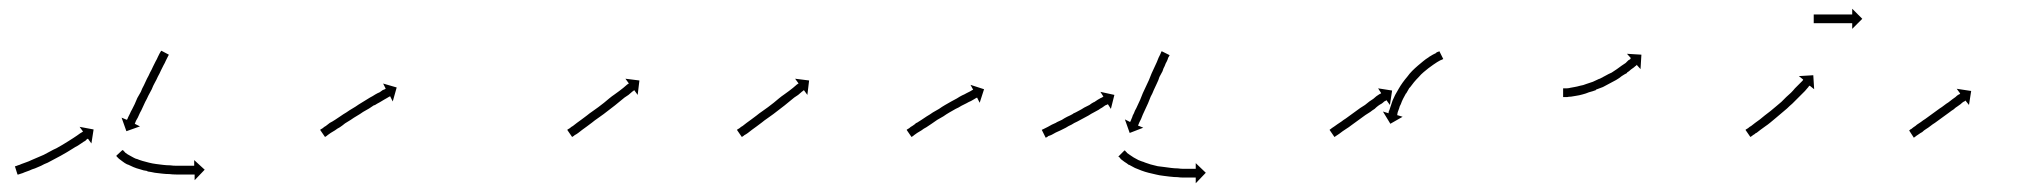

<svg xmlns="http://www.w3.org/2000/svg" viewBox="-20 -379 4629 439"><path d="M16 1Q18 0 21 -1Q21 -1 21 -1Q21 -1 21 -1Q21 -1 21 -1Q21 -1 21 -1Q25 -2 29 -4Q29 -4 29 -4Q29 -4 29 -4Q29 -4 29 -4Q29 -4 29 -4Q34 -6 40 -8Q40 -8 40 -8Q40 -8 40 -8Q40 -8 40 -8Q40 -8 40 -8Q46 -10 52 -13Q52 -13 52 -13Q52 -13 52 -13Q52 -13 52 -13Q52 -13 52 -13Q59 -16 66 -19Q66 -19 66 -19Q66 -19 66 -19Q66 -19 66 -19Q66 -19 66 -19Q73 -22 80 -25Q80 -25 80 -25Q80 -25 80 -25Q80 -25 80 -25Q80 -25 80 -25Q87 -29 95 -33Q95 -33 95 -33Q95 -33 95 -33Q95 -33 95 -33Q95 -33 95 -33Q102 -37 109 -40Q109 -40 109 -40Q109 -40 109 -40Q109 -40 109 -40Q109 -40 109 -40Q116 -44 123 -48Q123 -48 123 -48Q123 -48 123 -48Q123 -48 123 -48Q123 -48 123 -48Q129 -52 136 -56Q136 -56 136 -56Q136 -56 136 -56Q136 -56 136 -56Q136 -56 136 -56Q141 -59 147 -63Q147 -63 147 -63Q147 -63 147 -63Q147 -63 147 -63Q147 -63 147 -63Q152 -66 156 -69Q160 -72 163 -74Q166 -76 168 -77Q169 -78 170 -78L162 -89L194 -83L189 -51L181 -62Q180 -61 179 -61Q177 -59 175 -57Q171 -55 167 -52Q163 -49 158 -46Q158 -46 158 -46Q158 -46 158 -46Q158 -46 158 -46Q158 -46 158 -46Q152 -43 146 -39Q146 -39 146 -39Q146 -39 146 -39Q146 -39 146 -39Q146 -39 146 -39Q140 -35 133 -31Q133 -31 133 -31Q133 -31 133 -31Q133 -31 133 -31Q133 -31 133 -31Q126 -27 119 -23Q119 -23 119 -23Q119 -23 119 -23Q119 -23 119 -23Q119 -23 119 -23Q111 -19 104 -15Q104 -15 104 -15Q104 -15 104 -15Q104 -15 104 -15Q104 -15 104 -15Q96 -11 89 -7Q89 -7 89 -7Q89 -7 89 -7Q89 -7 89 -7Q89 -7 89 -7Q81 -4 74 0Q74 0 74 0Q74 0 74 0Q74 0 74 0Q74 0 74 0Q67 3 60 6Q60 6 60 6Q60 6 60 6Q60 6 60 6Q60 6 60 6Q53 8 47 11Q47 11 47 11Q47 11 47 11Q47 11 47 11Q47 11 47 11Q41 13 36 15Q36 15 36 15Q36 15 36 15Q36 15 36 15Q36 15 36 15Q32 17 28 18Q28 18 28 18Q28 18 28 18Q28 18 28 18Q28 18 28 18Q25 19 22 20Q21 20 20 20L14 1Q15 1 16 1ZM365 -252Q364 -250 363 -248Q361 -244 359 -240Q357 -235 354 -230Q351 -224 348 -218Q345 -211 341 -204Q338 -197 334 -190Q330 -183 327 -175Q323 -168 319 -160Q316 -153 312 -146Q309 -139 306 -133Q303 -126 300 -121Q297 -115 295 -110Q293 -106 291 -103Q290 -100 289 -98Q289 -97 288 -96L300 -90L269 -79L258 -110L270 -105Q270 -106 271 -106Q272 -109 273 -111Q275 -115 277 -119Q279 -124 282 -129Q285 -135 288 -141Q291 -148 294 -155Q298 -162 302 -169Q305 -177 309 -184Q313 -192 316 -199Q320 -206 323 -213Q327 -220 330 -227Q333 -233 336 -239Q339 -244 341 -249Q343 -253 345 -257Q347 -260 348 -262Q348 -262 349 -263L366 -254Q366 -253 365 -252ZM262 -35Q262 -35 262 -35Q262 -35 262 -35Q262 -35 262 -35Q262 -35 262 -35Q263 -33 266 -31Q266 -31 265.5 -31Q265 -31 265 -31Q265 -31 265 -31Q265 -31 265 -31Q268 -29 272 -26Q272 -26 272 -26Q272 -26 272 -26Q272 -26 272 -26Q272 -26 272 -26Q276 -24 281 -21Q281 -21 281 -21Q281 -21 281 -21Q281 -21 281 -21Q281 -21 281 -21Q286 -18 293 -15Q293 -15 292.5 -15Q292 -15 292 -15Q292 -15 292 -15.5Q292 -16 292 -16Q299 -13 306 -11Q306 -11 306 -11Q306 -11 306 -11Q306 -11 306 -11Q306 -11 306 -11Q313 -9 321 -7Q321 -7 321 -7Q321 -7 321 -7Q321 -7 321 -7Q321 -7 321 -7Q329 -5 337 -4Q337 -4 337 -4Q337 -4 337 -4Q337 -4 337 -4Q337 -4 337 -4Q345 -3 353 -2Q353 -2 353 -2Q353 -2 353 -2Q353 -2 353 -2Q353 -2 353 -2Q361 -1 369 -1Q369 -1 369 -1Q369 -1 369 -1Q369 -1 369 -1Q369 -1 369 -1Q376 0 384 0Q384 0 384 0Q384 0 383 0Q383 0 383 0Q383 0 383 0Q390 0 397 0Q397 0 397 0Q397 0 397 0Q397 0 397 0Q397 0 397 0Q403 0 408 0Q408 0 408 0Q408 0 408 0Q408 0 408 0Q408 0 408 0Q413 0 417 0Q420 0 422 0Q423 0 424 0V-13L448 9L425 33V20Q424 20 423 20Q420 20 417 20Q413 20 408 20Q408 20 408 20Q408 20 408 20Q408 20 408 20Q408 20 408 20Q403 20 397 20Q397 20 397 20Q397 20 397 20Q397 20 396.5 20Q396 20 396 20Q390 20 383 20Q383 20 383 20Q383 20 383 20Q383 20 383 20Q383 20 383 20Q375 20 367 19Q367 19 367 19Q367 19 367 19Q367 19 367 19Q367 19 367 19Q359 19 351 18Q351 18 351 18Q351 18 351 18Q351 18 351 18Q351 18 351 18Q342 17 334 16Q334 16 334 16Q334 16 334 16Q334 16 334 16Q334 16 334 16Q325 14 317 13Q317 13 317 13Q317 13 317 13Q317 13 317 12.5Q317 12 317 12Q308 11 300 8Q300 8 300 8Q300 8 300 8Q300 8 300 8Q300 8 300 8Q292 6 285 3Q285 3 285 3Q285 3 285 3Q285 3 285 3Q285 3 285 3Q278 0 272 -3Q272 -3 272 -3Q272 -3 271 -3Q271 -3 271 -3Q271 -3 271 -3Q265 -6 260 -10Q260 -10 260 -10Q260 -10 260 -10Q260 -10 260 -10Q260 -10 260 -10Q256 -13 252 -16Q252 -16 252 -16Q252 -16 252 -16Q252 -16 252 -16Q252 -16 252 -16Q249 -19 247 -21Q247 -21 247 -21Q247 -21 247 -21Q247 -21 247 -21Q247 -21 247 -21Q246 -22 246 -23L260 -36Q261 -35 262 -35Z M713 -83Q715 -84 718 -86Q721 -89 725 -91Q729 -94 734 -98Q740 -101 746 -105Q752 -109 758 -113Q765 -118 772 -122Q779 -127 786 -131Q793 -135 800 -140Q807 -144 813 -148Q820 -152 826 -156Q832 -159 838 -163Q843 -166 848 -168Q852 -171 855 -173Q858 -174 860 -175Q861 -176 862 -176L856 -188L887 -179L878 -147L872 -159Q871 -158 870 -158Q868 -157 865 -155Q862 -153 858 -151Q853 -148 848 -145Q842 -142 836 -138V-139Q830 -135 824 -131Q817 -127 810 -123Q803 -118 796 -114Q789 -110 782 -105Q776 -101 769 -97Q763 -92 757 -88Q751 -85 746 -81Q741 -78 736 -75Q732 -72 729 -70Q727 -68 725 -67Q724 -66 723 -66L712 -82Q712 -82 713 -83Z M1278 -83Q1280 -84 1283 -86Q1286 -89 1290 -91Q1294 -94 1299 -98Q1304 -102 1310 -106Q1315 -110 1322 -115Q1328 -120 1334 -124Q1341 -129 1348 -134Q1354 -139 1361 -144Q1367 -149 1373 -154Q1379 -159 1385 -163Q1391 -167 1396 -171Q1401 -175 1405 -178Q1408 -181 1412 -184Q1414 -186 1416 -187Q1417 -188 1418 -188L1410 -199L1442 -195L1438 -162L1430 -173Q1429 -172 1428 -171Q1426 -170 1424 -168Q1421 -165 1417 -162Q1413 -159 1408 -156Q1403 -152 1397 -147Q1392 -143 1386 -138Q1379 -133 1373 -128Q1366 -123 1360 -118Q1353 -113 1346 -108Q1340 -104 1334 -99Q1327 -94 1322 -90Q1316 -86 1311 -82Q1306 -78 1302 -75Q1298 -72 1294 -70Q1292 -68 1290 -67Q1289 -66 1288 -66L1277 -82Q1277 -82 1278 -83Z M1666 -83Q1668 -84 1671 -86Q1674 -89 1678 -91Q1682 -94 1687 -98Q1692 -102 1698 -106Q1703 -110 1710 -115Q1716 -120 1722 -124Q1729 -129 1736 -134Q1742 -139 1749 -144Q1755 -149 1761 -154Q1767 -159 1773 -163Q1779 -167 1784 -171Q1789 -175 1793 -178Q1796 -181 1800 -184Q1802 -186 1804 -187Q1805 -188 1806 -188L1798 -199L1830 -195L1826 -162L1818 -173Q1817 -172 1816 -171Q1814 -170 1812 -168Q1809 -165 1805 -162Q1801 -159 1796 -156Q1791 -152 1785 -147Q1780 -143 1774 -138Q1767 -133 1761 -128Q1754 -123 1748 -118Q1741 -113 1734 -108Q1728 -104 1722 -99Q1715 -94 1710 -90Q1704 -86 1699 -82Q1694 -78 1690 -75Q1686 -72 1682 -70Q1680 -68 1678 -67Q1677 -66 1676 -66L1665 -82Q1665 -82 1666 -83Z M2054 -83Q2056 -84 2059 -86Q2062 -89 2066 -91Q2071 -94 2075 -98H2076Q2081 -101 2087 -105Q2093 -109 2099 -113Q2106 -117 2113 -122Q2120 -126 2127 -130Q2134 -135 2141 -139Q2148 -143 2155 -147Q2162 -151 2168 -154Q2174 -158 2180 -161Q2185 -163 2190 -166Q2194 -168 2198 -170Q2201 -172 2203 -173Q2204 -173 2205 -174L2199 -185L2230 -175L2220 -144L2214 -156Q2213 -155 2212 -155Q2210 -154 2207 -152Q2204 -150 2200 -148Q2195 -146 2190 -143Q2184 -140 2178 -137Q2172 -133 2165 -130Q2158 -126 2151 -122Q2144 -118 2137 -113Q2130 -109 2123 -105Q2117 -101 2110 -96Q2104 -92 2098 -88Q2092 -85 2087 -81Q2082 -78 2077 -75Q2073 -72 2070 -70Q2068 -68 2066 -67Q2065 -66 2064 -66L2053 -82Q2053 -82 2054 -83Z M2364 -83Q2366 -84 2368 -85Q2372 -87 2376 -89Q2380 -91 2385 -94Q2390 -96 2396 -99H2395Q2401 -102 2408 -105Q2414 -109 2420 -112Q2427 -115 2434 -119H2433Q2440 -122 2447 -126Q2453 -129 2459 -133Q2465 -136 2471 -139Q2476 -143 2482 -146L2481 -145Q2486 -148 2490 -151Q2494 -153 2497 -155Q2500 -156 2501 -157Q2502 -158 2503 -158L2496 -169L2528 -162L2520 -130L2513 -141Q2513 -141 2512 -140Q2510 -139 2507 -138Q2504 -136 2500 -133Q2496 -131 2492 -128Q2486 -125 2481 -122Q2475 -119 2469 -115Q2463 -112 2456 -108Q2450 -105 2443 -101Q2436 -98 2430 -94Q2423 -91 2417 -87Q2411 -84 2405 -81Q2399 -78 2394 -76Q2389 -73 2385 -71Q2381 -69 2377 -68Q2375 -66 2373 -65Q2372 -65 2371 -64L2362 -82Q2363 -83 2364 -83ZM2654 -252Q2653 -250 2651 -247Q2650 -243 2648 -239Q2645 -234 2643 -228Q2640 -223 2638 -216Q2635 -210 2631 -203Q2629 -196 2625 -188Q2621 -179 2618 -173Q2615 -165 2611 -158Q2608 -150 2605 -143Q2602 -136 2599 -130Q2596 -123 2593 -117Q2591 -112 2589 -107Q2587 -103 2585 -99Q2584 -96 2583 -94Q2582 -93 2582 -92L2594 -87L2563 -75L2552 -106L2564 -100Q2564 -101 2565 -102Q2566 -104 2567 -107Q2569 -111 2570 -115Q2573 -120 2575 -126Q2578 -131 2581 -138Q2584 -144 2587 -151Q2590 -158 2593 -166Q2596 -173 2600 -181Q2603 -188 2607 -196Q2610 -204 2613 -211Q2616 -218 2619 -224Q2622 -231 2625 -237Q2627 -242 2629 -247Q2631 -251 2633 -255Q2634 -258 2635 -260Q2636 -261 2636 -262L2654 -253Q2654 -253 2654 -252ZM2553 -34Q2553 -34 2553 -34Q2553 -34 2553 -34Q2553 -34 2553 -34Q2553 -34 2553 -34Q2554 -32 2557 -30Q2557 -30 2557 -30Q2557 -30 2556 -30Q2556 -30 2556 -30Q2556 -30 2556 -30Q2559 -28 2563 -25Q2563 -25 2563 -25Q2563 -25 2563 -25Q2563 -25 2563 -25Q2563 -25 2563 -25Q2567 -22 2572 -19Q2572 -19 2572 -19Q2572 -19 2572 -19Q2572 -19 2572 -19Q2572 -19 2572 -19Q2577 -16 2583 -13Q2583 -13 2583 -13Q2583 -13 2583 -13Q2583 -13 2583 -13Q2583 -13 2583 -13Q2590 -10 2597 -8Q2597 -8 2597 -8Q2597 -8 2596 -8Q2596 -8 2596 -8Q2596 -8 2596 -8Q2604 -5 2611 -3Q2611 -3 2611 -3Q2611 -3 2611 -3Q2611 -3 2611 -3Q2611 -3 2611 -3Q2619 -1 2627 1Q2627 1 2627 1Q2627 1 2627 1Q2627 1 2627 1Q2627 1 2627 1Q2635 2 2643 3Q2643 3 2643 3Q2643 3 2643 3Q2643 3 2643 3Q2643 3 2643 3Q2651 4 2658 5Q2658 5 2658 5Q2658 5 2658 5Q2658 5 2658 5Q2658 5 2658 5Q2666 6 2673 6Q2673 6 2673 6Q2673 6 2673 6Q2673 6 2673 6Q2673 6 2673 6Q2680 7 2686 7Q2686 7 2686 7Q2686 7 2686 7Q2686 7 2686 7Q2686 7 2686 7Q2691 7 2697 7Q2702 7 2706 7Q2709 7 2712 7Q2713 7 2714 7V-6L2737 16L2714 40V27Q2713 27 2712 27Q2710 27 2706 27Q2702 27 2698 27Q2691 27 2686 27Q2686 27 2686 27Q2686 27 2686 27Q2686 27 2686 27Q2686 27 2686 27Q2679 27 2672 26Q2672 26 2672 26Q2672 26 2672 26Q2672 26 2672 26Q2672 26 2672 26Q2664 26 2657 25Q2657 25 2657 25Q2657 25 2657 25Q2657 25 2656.5 25Q2656 25 2656 25Q2648 24 2640 23Q2640 23 2640 23Q2640 23 2640 23Q2640 23 2640 23Q2640 23 2640 23Q2631 22 2623 20Q2623 20 2623 20Q2623 20 2623 20Q2623 20 2623 20Q2623 20 2623 20Q2614 18 2606 16Q2606 16 2606 16Q2606 16 2606 16Q2606 16 2606 16Q2606 16 2606 16Q2598 14 2590 11Q2590 11 2590 11Q2590 11 2590 11Q2590 11 2590 11Q2590 11 2590 11Q2582 8 2575 5Q2575 5 2575 5Q2575 5 2575 5Q2575 5 2575 5Q2575 5 2575 5Q2568 1 2562 -2Q2562 -2 2562 -2Q2562 -2 2562 -2Q2562 -2 2561.5 -2Q2561 -2 2561 -2Q2556 -6 2551 -9Q2551 -9 2551 -9Q2551 -9 2551 -9Q2551 -9 2551 -9Q2551 -9 2551 -9Q2547 -12 2543 -15Q2543 -15 2543 -15Q2543 -15 2543 -15Q2543 -15 2543 -15Q2543 -15 2543 -15Q2541 -18 2539 -20Q2539 -20 2539 -20Q2539 -20 2539 -20Q2539 -20 2539 -20Q2539 -20 2539 -20Q2538 -20 2537 -21L2551 -35Q2552 -35 2553 -34Z M3021 -83Q3023 -84 3025 -86Q3027 -87 3031 -90Q3034 -92 3038 -95Q3043 -98 3047 -101Q3052 -105 3057 -108Q3063 -112 3068 -116Q3074 -120 3079 -124Q3085 -128 3090 -132Q3096 -136 3101 -139Q3106 -143 3111 -147Q3115 -150 3120 -153Q3124 -156 3127 -159Q3130 -161 3133 -163Q3136 -165 3137 -165Q3138 -166 3138 -166L3131 -177L3163 -172L3158 -139L3150 -150Q3150 -150 3149 -149Q3147 -148 3145 -147Q3142 -144 3139 -142Q3135 -140 3131 -137Q3127 -134 3123 -130Q3118 -127 3113 -123Q3107 -119 3102 -116Q3096 -112 3091 -108Q3085 -104 3080 -100Q3074 -96 3069 -92Q3064 -88 3059 -85Q3054 -82 3050 -79Q3046 -76 3042 -73Q3039 -71 3036 -69Q3034 -68 3032 -66Q3032 -66 3031 -66L3020 -82Q3020 -82 3021 -83ZM3278 -243Q3278 -243 3278 -243Q3278 -243 3278 -243Q3278 -243 3278 -243Q3278 -243 3278 -243Q3276 -242 3273 -241Q3273 -241 3273 -241Q3273 -241 3273 -241Q3273 -241 3273 -241Q3273 -241 3273 -241Q3270 -239 3266 -237Q3266 -237 3266 -237Q3266 -237 3266 -237Q3266 -237 3266 -237Q3266 -237 3266 -237Q3262 -234 3257 -231Q3257 -231 3257 -231Q3257 -231 3257 -231Q3257 -231 3257 -231Q3257 -231 3257 -231Q3252 -227 3246 -223Q3246 -223 3246 -223Q3246 -223 3246 -223Q3246 -223 3246 -223Q3246 -223 3246 -223Q3241 -219 3235 -214Q3235 -214 3235 -214Q3235 -214 3235 -214Q3235 -214 3235 -214Q3235 -214 3235 -214Q3229 -209 3224 -203Q3224 -203 3224 -203Q3224 -203 3224 -203Q3224 -203 3224 -203Q3224 -203 3224 -203Q3218 -197 3213 -191Q3213 -191 3213 -191Q3213 -191 3213 -191Q3213 -191 3213 -191Q3213 -191 3213 -191Q3208 -185 3203 -178Q3203 -178 3203 -178.5Q3203 -179 3203 -179Q3203 -179 3203 -179Q3203 -179 3203 -179Q3199 -172 3195 -165Q3195 -165 3195 -165Q3195 -165 3195 -166Q3195 -166 3195 -166Q3195 -166 3195 -166Q3191 -159 3188 -153Q3188 -153 3188 -153Q3188 -153 3188 -153Q3188 -153 3188 -153Q3188 -153 3188 -153Q3185 -147 3183 -141Q3183 -141 3183 -141Q3183 -141 3183 -141Q3183 -141 3183 -141Q3183 -141 3183 -141Q3180 -136 3179 -131Q3179 -131 3179 -131Q3179 -131 3179 -131Q3179 -131 3179 -131Q3179 -131 3179 -131Q3177 -126 3176 -123Q3176 -123 3176 -123Q3176 -123 3176 -123Q3176 -123 3176 -123Q3176 -123 3176 -123Q3175 -120 3175 -117Q3175 -117 3175 -117Q3175 -117 3175 -117Q3175 -117 3175 -117Q3175 -117 3175 -117Q3174 -116 3174 -116L3187 -112L3159 -96L3142 -124L3155 -120Q3155 -121 3155 -122Q3155 -122 3155 -122Q3155 -122 3155 -123Q3155 -123 3155 -123Q3155 -123 3155 -123Q3156 -125 3157 -128Q3157 -128 3157 -128Q3157 -128 3157 -128Q3157 -128 3157 -128Q3157 -128 3157 -128Q3158 -132 3160 -137Q3160 -137 3160 -137Q3160 -137 3160 -137Q3160 -137 3160 -137Q3160 -137 3160 -137Q3162 -143 3164 -149Q3164 -149 3164 -149Q3164 -149 3164 -149Q3164 -149 3164 -149Q3164 -149 3164 -149Q3167 -155 3170 -162Q3170 -162 3170 -162Q3170 -162 3170 -162Q3170 -162 3170 -162Q3170 -162 3170 -162Q3174 -169 3178 -176Q3178 -176 3178 -176Q3178 -176 3178 -176Q3178 -176 3178 -176Q3178 -176 3178 -176Q3182 -183 3187 -190Q3187 -190 3187 -190Q3187 -190 3187 -190Q3187 -190 3187 -190Q3187 -190 3187 -190Q3192 -197 3198 -204Q3198 -204 3198 -204Q3198 -204 3198 -204Q3198 -204 3198 -204Q3198 -204 3198 -204Q3203 -211 3209 -217Q3209 -217 3209 -217Q3209 -217 3209 -217Q3209 -217 3209 -217Q3209 -217 3209 -217Q3215 -223 3222 -229Q3222 -229 3222 -229Q3222 -229 3222 -229Q3222 -229 3222 -229Q3222 -229 3222 -229Q3228 -234 3234 -239Q3234 -239 3234 -239Q3234 -239 3234 -239Q3234 -239 3234 -239Q3234 -239 3234 -239Q3240 -244 3245 -247Q3245 -247 3245.5 -247Q3246 -247 3246 -247Q3246 -247 3246 -247.5Q3246 -248 3246 -248Q3251 -251 3256 -254Q3256 -254 3256 -254Q3256 -254 3256 -254Q3256 -254 3256 -254Q3256 -254 3256 -254Q3260 -256 3264 -258Q3264 -258 3264 -258.5Q3264 -259 3264 -259Q3264 -259 3264 -259Q3264 -259 3264 -259Q3267 -260 3269 -261Q3269 -261 3269.5 -261Q3270 -261 3270 -261Q3270 -261 3270 -261Q3270 -261 3270 -261Q3271 -262 3271 -262L3280 -244Q3279 -244 3278 -243Z M3556 -177Q3556 -177 3556 -177Q3556 -177 3556 -177Q3556 -177 3556 -177Q3556 -177 3556 -177Q3558 -177 3561 -177Q3561 -177 3561 -177Q3561 -177 3561 -177Q3561 -177 3561 -177Q3561 -177 3561 -177Q3565 -177 3570 -178Q3570 -178 3570 -178Q3570 -178 3570 -178Q3570 -178 3569.5 -178Q3569 -178 3569 -178Q3575 -179 3580 -180Q3580 -180 3580 -180Q3580 -180 3580 -180Q3580 -180 3580 -180Q3580 -180 3580 -180Q3586 -181 3593 -183Q3593 -183 3593 -183Q3593 -183 3593 -183Q3593 -183 3593 -183Q3593 -183 3593 -183Q3600 -184 3607 -187Q3607 -187 3607 -187Q3607 -187 3607 -187Q3607 -187 3607 -187Q3607 -187 3607 -187Q3614 -189 3622 -192Q3622 -192 3622 -192Q3622 -192 3622 -192Q3622 -192 3622 -192Q3622 -192 3622 -192Q3629 -195 3637 -199Q3637 -199 3637 -198.5Q3637 -198 3636 -198Q3636 -198 3636 -198Q3636 -198 3636 -198Q3644 -202 3651 -206Q3651 -206 3651 -206Q3651 -206 3651 -206Q3651 -206 3651 -206Q3651 -206 3651 -206Q3658 -210 3665 -213Q3665 -213 3665 -213Q3665 -213 3665 -213Q3665 -213 3665 -213Q3665 -213 3665 -213Q3671 -217 3677 -221Q3677 -221 3677 -221Q3677 -221 3677 -221Q3677 -221 3677 -221Q3677 -221 3677 -221Q3683 -225 3688 -229Q3688 -229 3688 -229Q3688 -229 3688 -229Q3688 -229 3688 -229Q3688 -229 3688 -229Q3693 -232 3697 -235Q3697 -235 3697 -235Q3697 -235 3697 -235Q3697 -235 3697 -235Q3697 -235 3697 -235Q3700 -238 3703 -241Q3703 -241 3703 -241Q3703 -241 3703 -241Q3703 -241 3703 -241Q3703 -241 3703 -241Q3706 -243 3708 -244H3707Q3708 -245 3709 -246L3700 -256L3733 -254L3731 -221L3722 -231Q3722 -230 3721 -229Q3719 -228 3716 -225Q3716 -225 3716 -225Q3716 -225 3716 -225Q3716 -225 3716 -225Q3716 -225 3716 -225Q3713 -223 3709 -220Q3709 -220 3709 -220Q3709 -220 3709 -220Q3709 -220 3709 -220Q3709 -220 3709 -220Q3705 -216 3700 -213Q3700 -213 3700 -213Q3700 -213 3700 -213Q3700 -213 3700 -212.5Q3700 -212 3700 -212Q3694 -209 3688 -205Q3688 -205 3688 -205Q3688 -205 3688 -205Q3688 -205 3688 -205Q3688 -205 3688 -205Q3682 -200 3675 -196Q3675 -196 3675 -196Q3675 -196 3675 -196Q3675 -196 3675 -196Q3675 -196 3675 -196Q3668 -192 3660 -188Q3660 -188 3660 -188Q3660 -188 3660 -188Q3660 -188 3660 -188Q3660 -188 3660 -188Q3653 -184 3645 -180Q3645 -180 3645 -180Q3645 -180 3645 -180Q3645 -180 3645 -180Q3645 -180 3645 -180Q3637 -177 3629 -174Q3629 -174 3629 -173.5Q3629 -173 3629 -173Q3629 -173 3629 -173Q3629 -173 3629 -173Q3621 -170 3613 -168Q3613 -168 3613 -168Q3613 -168 3613 -168Q3613 -168 3613 -168Q3613 -168 3613 -168Q3606 -165 3598 -163Q3598 -163 3598 -163Q3598 -163 3598 -163Q3598 -163 3598 -163Q3598 -163 3598 -163Q3591 -161 3584 -160Q3584 -160 3584 -160Q3584 -160 3584 -160Q3584 -160 3584 -160Q3584 -160 3584 -160Q3578 -159 3572 -158Q3572 -158 3572 -158Q3572 -158 3572 -158Q3572 -158 3572 -158Q3572 -158 3572 -158Q3567 -158 3563 -157Q3563 -157 3562.5 -157Q3562 -157 3562 -157Q3562 -157 3562 -157Q3562 -157 3562 -157Q3559 -157 3556 -157Q3556 -157 3556 -157Q3556 -157 3556 -157Q3556 -157 3556 -157Q3556 -157 3556 -157Q3555 -157 3554 -157V-177Q3555 -177 3556 -177Z M3972 -83Q3974 -84 3977 -86Q3980 -89 3984 -91Q3988 -94 3993 -98Q3998 -102 4004 -106Q4004 -106 4004 -106Q4004 -106 4004 -106Q4004 -106 4004 -106Q4004 -106 4004 -106Q4009 -110 4015 -115Q4015 -115 4015 -115Q4015 -115 4015 -115Q4015 -115 4015 -115Q4015 -115 4015 -115Q4022 -120 4028 -125Q4028 -125 4028 -125Q4028 -125 4028 -125Q4028 -125 4028 -125Q4028 -125 4028 -125Q4034 -130 4040 -135Q4040 -135 4040 -135Q4040 -135 4040 -135Q4040 -135 4040 -135Q4040 -135 4040 -135Q4047 -141 4053 -146Q4053 -146 4053 -146Q4053 -146 4053 -146Q4053 -146 4053 -146Q4053 -146 4053 -146Q4059 -152 4064 -157Q4064 -157 4064 -157Q4064 -157 4064 -157Q4064 -157 4064 -157Q4064 -157 4064 -157Q4070 -162 4075 -167Q4075 -167 4075 -167Q4075 -167 4075 -167Q4075 -167 4075 -167Q4075 -167 4075 -167Q4080 -172 4084 -177Q4084 -177 4084 -177Q4084 -177 4084 -177Q4084 -177 4084 -177Q4084 -177 4084 -177Q4088 -181 4092 -185Q4095 -188 4098 -191Q4100 -193 4102 -195Q4102 -196 4103 -197L4093 -205L4126 -207L4128 -175L4118 -183Q4117 -183 4116 -182Q4115 -180 4113 -178Q4110 -175 4107 -171Q4103 -167 4099 -163Q4099 -163 4099 -163Q4099 -163 4099 -163Q4099 -163 4099 -163Q4099 -163 4099 -163Q4094 -158 4089 -153Q4089 -153 4089 -153Q4089 -153 4089 -153Q4089 -153 4089 -153Q4089 -153 4089 -153Q4084 -148 4078 -142Q4078 -142 4078 -142Q4078 -142 4078 -142Q4078 -142 4078 -142Q4078 -142 4078 -142Q4072 -137 4066 -131Q4066 -131 4066 -131Q4066 -131 4066 -131Q4066 -131 4066 -131Q4066 -131 4066 -131Q4060 -126 4053 -120Q4053 -120 4053 -120Q4053 -120 4053 -120Q4053 -120 4053 -120Q4053 -120 4053 -120Q4047 -115 4040 -109Q4040 -109 4040 -109Q4040 -109 4040 -109Q4040 -109 4040 -109Q4040 -109 4040 -109Q4034 -104 4028 -99Q4028 -99 4028 -99Q4028 -99 4028 -99Q4028 -99 4028 -99Q4028 -99 4028 -99Q4022 -94 4016 -90Q4016 -90 4016 -90Q4016 -90 4016 -90Q4016 -90 4016 -90Q4016 -90 4016 -90Q4010 -86 4005 -82Q4000 -78 3996 -75H3995Q3992 -72 3988 -70Q3986 -68 3984 -67Q3983 -66 3982 -66L3971 -82Q3971 -82 3972 -83ZM4128 -346Q4129 -346 4129.5 -346Q4130 -346 4131 -346Q4132 -346 4133 -346Q4134 -346 4135 -346Q4136 -346 4137.5 -346Q4139 -346 4141 -346Q4142 -346 4144 -346Q4146 -346 4147 -346Q4149 -346 4151 -346Q4153 -346 4155 -346Q4157 -346 4159 -346Q4161 -346 4163 -346Q4165 -346 4167 -346Q4169 -346 4171 -346Q4173 -346 4175 -346Q4177 -346 4179 -346Q4181 -346 4183 -346Q4185 -346 4187 -346Q4189 -346 4190.5 -346Q4192 -346 4194 -346Q4196 -346 4197.5 -346Q4199 -346 4201 -346Q4202 -346 4203.5 -346Q4205 -346 4206 -346Q4208 -346 4209 -346Q4210 -346 4211 -346Q4211 -346 4212 -346Q4213 -346 4214 -346Q4214 -346 4214 -346Q4214 -346 4215 -346V-359L4238 -336L4215 -313V-326Q4214 -326 4214 -326Q4214 -326 4214 -326Q4213 -326 4212 -326Q4211 -326 4211 -326Q4210 -326 4209 -326Q4208 -326 4206 -326Q4205 -326 4203.5 -326Q4202 -326 4201 -326Q4199 -326 4197.5 -326Q4196 -326 4194 -326Q4192 -326 4190.5 -326Q4189 -326 4187 -326Q4185 -326 4183 -326Q4181 -326 4179 -326Q4177 -326 4175 -326Q4173 -326 4171 -326Q4169 -326 4167 -326Q4165 -326 4163 -326Q4161 -326 4159 -326Q4157 -326 4155 -326Q4153 -326 4151 -326Q4149 -326 4147 -326Q4146 -326 4144 -326Q4142 -326 4141 -326Q4139 -326 4137.5 -326Q4136 -326 4135 -326Q4134 -326 4133 -326Q4132 -326 4131 -326Q4130 -326 4129.5 -326Q4129 -326 4128 -326Q4128 -326 4127.5 -326Q4127 -326 4127 -326V-346Q4127 -346 4127.5 -346Q4128 -346 4128 -346Z M4346 -81Q4347 -83 4350 -84Q4352 -86 4355 -88Q4360 -91 4363 -94Q4368 -97 4372 -100Q4377 -104 4382 -107Q4387 -111 4393 -115Q4398 -119 4404 -123Q4409 -127 4415 -131Q4420 -134 4425 -138Q4430 -142 4435 -145Q4440 -149 4444 -152Q4448 -155 4451 -157Q4454 -160 4457 -162Q4459 -163 4461 -164Q4461 -165 4462 -165L4454 -176L4487 -171L4482 -139L4474 -149Q4473 -149 4473 -148Q4471 -147 4469 -146Q4466 -144 4463 -141Q4460 -139 4456 -136Q4451 -133 4447 -129Q4442 -126 4437 -122Q4432 -118 4426 -114Q4421 -110 4415 -106Q4410 -102 4404 -98Q4399 -95 4394 -91Q4389 -87 4384 -84Q4379 -81 4375 -77Q4371 -75 4367 -72Q4364 -70 4361 -68Q4359 -66 4357 -65Q4357 -65 4356 -64L4345 -81Q4345 -81 4346 -81Z"/></svg>

Font: FRB American Cursive Just Arrows Thin
Style: Italic
Weight: 100
Italic angle: -25°
Version: Version 2.0;Modular Font Editor K font №1